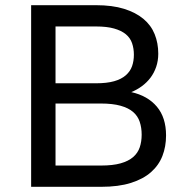

<svg xmlns="http://www.w3.org/2000/svg" viewBox="-20 -720 710 740"><path d="M100 0V-700H350Q413 -700 458 -686Q503 -672 532.5 -647.5Q562 -623 576 -588.5Q590 -554 590 -513Q590 -486 582 -462.5Q574 -439 560 -420.5Q546 -402 527 -388Q508 -374 486 -365Q549 -351 584.5 -309Q620 -267 620 -198Q620 -155 606 -119Q592 -83 562 -56.5Q532 -30 484.5 -15Q437 0 370 0ZM194 -82H370Q415 -82 445 -90.5Q475 -99 493 -114.5Q511 -130 518.5 -152Q526 -174 526 -201Q526 -228 518.5 -250.5Q511 -273 493 -288.5Q475 -304 444.5 -312.5Q414 -321 369 -321H194ZM194 -399H350Q392 -399 420 -407Q448 -415 465 -430Q482 -445 489 -465Q496 -485 496 -509Q496 -533 489 -553.5Q482 -574 465 -588Q448 -602 420 -610Q392 -618 350 -618H194Z"/></svg>

Font: Golos Text VF
Style: Regular
Weight: 400
Designer: A.Korolkova, Vitaly Kuzmin
Foundry: ParaType Ltd
Version: Version 2.003